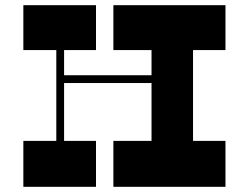

<svg xmlns="http://www.w3.org/2000/svg" viewBox="-20 -720 959 740"><path d="M849 -527V-700H417V-527H564V-430H227V-527H350V-700H70V-527H197V-177H70V0H350V-177H227V-400H564V-177H417V0H849V-177H724V-527Z"/></svg>

Font: Space Cowgirl Black
Style: Regular
Weight: 900
Designer: Valery Marier
Foundry: Valery Marier
Version: Version 1.000;hotconv 1.0.109;makeotfexe 2.5.65596